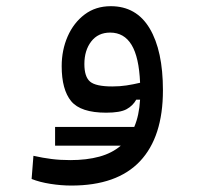

<svg xmlns="http://www.w3.org/2000/svg" viewBox="-20 -362 626 611"><path d="M207 228.5Q174.3 228.5 140.4 223.1Q106.4 217.8 80.6 207.5L86.4 133.8Q116.7 140.6 144 144Q171.4 147.5 203.6 147.5Q255.9 147.5 296.1 136.5Q336.4 125.5 364.3 101.6H155.3V42H407.2Q422.9 5.4 425.8 -44.9H413.6Q402.8 -25.4 382.6 -14.4Q362.3 -3.4 317.9 -3.4Q236.8 -3.4 206.5 -40Q176.3 -76.7 176.3 -151.4Q176.3 -202.6 195.3 -246.1Q214.4 -289.6 249.3 -315.9Q284.2 -342.3 332.5 -342.3Q414.1 -342.3 456.3 -271.5Q498.5 -200.7 498.5 -74.7Q498.5 73.7 425.5 151.1Q352.5 228.5 207 228.5ZM425.8 -98.6Q422.4 -180.2 398.7 -219.2Q375 -258.3 330.6 -258.3Q292 -258.3 270.3 -230Q248.5 -201.7 248.5 -158.2Q248.5 -117.7 266.6 -102.3Q284.7 -86.9 337.4 -86.9Q361.3 -86.9 382.3 -90.1Q403.3 -93.3 425.8 -98.6Z"/></svg>

Font: Cascadia Code PL SemiLight
Style: Regular
Weight: 350
Monospace: yes
Designer: Aaron Bell
Foundry: Saja Typeworks
Version: Version 2404.023; ttfautohint (v1.8.4)